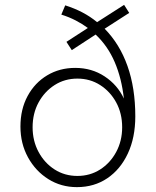

<svg xmlns="http://www.w3.org/2000/svg" viewBox="-20 -759 640 789"><path d="M296 10Q231 10 178.5 -23Q126 -56 95 -112.5Q64 -169 64 -239Q64 -310 93.5 -364.5Q123 -419 174 -449.5Q225 -480 289 -480Q357 -480 410 -445Q463 -410 489 -354Q480 -437 451.5 -503.5Q423 -570 373 -617L275 -553L253 -587L341 -644Q318 -661 291 -675Q264 -689 232 -699L248 -737Q286 -725 318.5 -708Q351 -691 379 -668L490 -739L511 -706L410 -641Q472 -578 504 -487.5Q536 -397 536 -281Q536 -194 505.5 -128.5Q475 -63 421 -26.5Q367 10 296 10ZM298 -36Q350 -36 391.5 -62.5Q433 -89 457.5 -134.5Q482 -180 482 -236Q482 -293 457.5 -338Q433 -383 391.5 -409.5Q350 -436 298 -436Q246 -436 204.5 -409.5Q163 -383 138.5 -338Q114 -293 114 -236Q114 -180 138.5 -134.5Q163 -89 204.5 -62.5Q246 -36 298 -36Z"/></svg>

Font: Red Hat Mono
Style: Regular
Weight: 300
Monospace: yes
Designer: Pentagram, MCKL
Foundry: Pentagram, MCKL
Version: Version 1.023